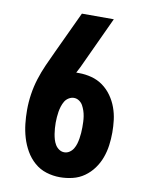

<svg xmlns="http://www.w3.org/2000/svg" viewBox="-84 -796 668 865"><g transform="rotate(10 250.0 -363.5)"><path d="M250 8Q218 8 187.5 -1.5Q157 -11 133 -32Q109 -53 93 -81Q77 -109 68 -139.5Q59 -170 55.5 -201.5Q52 -233 52 -265Q52 -301 57.5 -337.5Q63 -374 74 -409Q85 -444 100 -477.5Q115 -511 131 -545L220 -735H366L255 -496Q251 -489 248 -482.5Q245 -476 241 -469Q244 -469 247.5 -469Q251 -469 254 -469Q283 -469 311.5 -461.5Q340 -454 363.5 -437Q387 -420 404 -396Q421 -372 431 -344.5Q441 -317 444.5 -288.5Q448 -260 448 -231Q448 -201 444 -172Q440 -143 430 -115.5Q420 -88 402.5 -64Q385 -40 361 -23Q337 -6 308 1Q279 8 250 8ZM250 -106Q263 -106 274 -113.5Q285 -121 291.5 -132Q298 -143 301.5 -155Q305 -167 307 -179.5Q309 -192 310 -205Q311 -218 311 -231Q311 -243 310.5 -256Q310 -269 308 -281.5Q306 -294 302 -306Q298 -318 292 -329Q286 -340 275 -347.5Q264 -355 251 -355Q239 -355 227.5 -348Q216 -341 209.5 -330Q203 -319 199 -306.5Q195 -294 193 -281.5Q191 -269 190 -256Q189 -243 189 -231Q189 -218 190 -205Q191 -192 193 -179.5Q195 -167 198.5 -155Q202 -143 208.5 -132Q215 -121 226 -113.5Q237 -106 250 -106Z"/></g></svg>

Font: Iosevka Slab Heavy
Style: Regular
Weight: 900
Monospace: yes
Designer: Belleve Invis
Foundry: Belleve Invis
Version: Version 11.1.0; ttfautohint (v1.8.3)